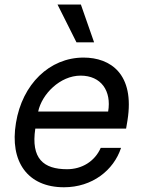

<svg xmlns="http://www.w3.org/2000/svg" viewBox="-20 -803 631 835"><path d="M258.2 11.4C381.4 11.4 474.4 -62.5 506.4 -159.8H418C392.4 -101.6 336.6 -67.1 271.7 -67.1C169 -67.1 114 -113.3 133.5 -243.6H528.4L534.4 -279.5C566.8 -481.5 460.2 -552.6 343.4 -552.6C195 -552.6 76.7 -436.4 49.4 -268.5C21.3 -100.5 99.8 11.4 258.2 11.4ZM146 -317.8C161.9 -393.5 241.1 -474.1 330.6 -474.1C419.7 -474.1 465.6 -407.7 450.3 -317.8ZM230.1 -783.4 312.5 -619H389.2L331.7 -783.4Z"/></svg>

Font: Margiela Sans Text
Style: Italic
Weight: 400
Italic angle: -9.39999°
Designer: Stefan Endress, Andreas Faust
Version: Version 1.100;FEAKit 1.0